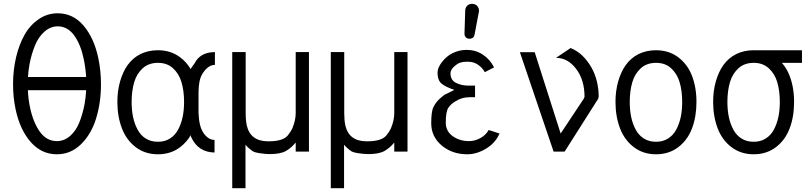

<svg xmlns="http://www.w3.org/2000/svg" viewBox="-20 -799 4249 1012"><path d="M48.8 -355C48.8 -309.1 53.2 -264.6 62.5 -221.7C77.6 -150.9 104 -93.8 141.6 -50.8C179.2 -7.8 225.1 14.2 279.8 14.2C327.6 14.2 369.6 -2.9 405.3 -37.1C440.9 -71.3 467.8 -115.7 485.4 -170.9C502.9 -226.1 512.2 -287.6 512.2 -355C512.2 -402.8 507.3 -449.2 498 -493.7C482.9 -564.9 456.5 -621.6 419.9 -664.6C382.8 -707.5 337.9 -729 284.2 -729C248 -729 214.8 -718.8 185.1 -698.7C155.3 -678.7 129.9 -651.4 110.4 -617.2C90.8 -583 75.7 -543 64.9 -498C54.2 -453.1 48.8 -405.3 48.8 -355ZM434.1 -323.7C432.6 -298.8 430.2 -274.4 425.8 -250.5C419.4 -216.3 410.2 -184.1 398.4 -154.3C386.7 -124.5 370.1 -100.6 349.6 -82.5C329.1 -64.5 305.7 -55.2 279.8 -55.2C244.1 -55.2 214.8 -71.3 190.9 -103.5C167.5 -135.7 149.9 -178.2 138.7 -230.5C132.3 -260.3 128.4 -291.5 127 -323.7ZM127.4 -393.1C128.9 -415.5 131.3 -438.5 135.7 -460.9C142.1 -496.1 151.9 -528.3 164.1 -558.6C176.3 -588.9 192.9 -613.3 213.9 -631.8C234.9 -650.4 258.3 -660.2 284.2 -660.2C318.8 -660.2 348.1 -644 371.1 -612.3C394 -580.6 410.6 -539.1 421.4 -487.8C427.7 -457 432.1 -425.3 434.1 -393.1Z M673.8 -262.2C673.8 -301.8 678.7 -336.4 687.5 -366.2C696.3 -396 711.4 -420.4 732.4 -439.5C753.4 -458.5 780.8 -467.8 812.5 -467.8C844.2 -467.8 870.6 -458.5 891.6 -439.5C912.6 -420.4 927.7 -396 936.5 -366.2C945.3 -336.4 950.2 -301.8 950.2 -262.2C950.2 -232.9 947.8 -206.1 942.4 -181.2C937 -156.2 928.7 -133.8 918 -114.3C907.2 -94.7 893.1 -79.6 875 -68.4C856.9 -57.1 836.4 -51.8 812.5 -51.8C788.6 -51.8 767.1 -57.1 749 -68.4C731 -79.6 716.8 -94.7 706.1 -114.3C695.3 -133.8 687 -156.2 681.6 -181.2C676.3 -206.1 673.8 -232.9 673.8 -262.2ZM1110.8 4.9V-61.5C1089.8 -61.5 1070.8 -72.8 1054.2 -95.7C1037.1 -119.1 1028.3 -154.8 1026.4 -203.1V-314.5C1026.9 -356 1033.2 -387.7 1046.4 -409.2C1065.9 -440.9 1088.4 -457 1112.8 -457V-524.4C1061 -524.4 1025.4 -504.4 1005.4 -464.8C995.1 -451.2 988.3 -441.4 984.9 -435.1C970.2 -460 951.7 -480.5 928.7 -497.6C896 -522 857.4 -534.2 812.5 -534.2C778.3 -534.2 747.1 -527.3 719.7 -513.7C692.4 -500 670.4 -480.5 652.8 -456.1C635.3 -431.6 622.1 -402.3 612.8 -369.6C603.5 -336.9 598.6 -300.8 598.6 -262.2C598.6 -210 606.9 -163.6 622.6 -122.6C638.2 -81.5 662.6 -48.3 695.3 -23.4C728 1.5 767.1 14.2 812.5 14.2C857.9 14.2 897 1.5 929.7 -23.4C952.6 -41 971.2 -62 985.8 -87.4V-81.1C985.8 -81.1 986.3 -79.1 987.8 -76.2C1012.2 -22.9 1053.2 3.9 1110.8 4.9Z M1273.9 -36.1C1278.3 -30.8 1284.2 -24.9 1290.5 -19C1296.9 -13.2 1303.7 -7.8 1310.5 -2.9C1317.4 2 1331.1 5.9 1350.6 8.8C1370.1 11.7 1387.2 13.2 1401.4 13.2C1439.5 13.2 1467.8 7.8 1487.3 -3.4C1505.9 -14.2 1523.4 -28.8 1538.6 -47.9V0H1608.4V-524.4H1538.6V-202.1C1538.6 -189.9 1537.1 -177.2 1534.2 -164.1C1531.2 -150.9 1527.3 -137.2 1521.5 -124C1515.6 -110.8 1507.3 -98.1 1497.1 -85.4C1480.5 -64.9 1447.3 -54.2 1396.5 -54.2H1393.1C1331.1 -54.2 1293.5 -82 1280.8 -137.7C1276.9 -155.8 1274.9 -177.2 1274.9 -202.1V-524.4H1204.1V192.9H1273.9Z M1793.5 -36.1C1797.9 -30.8 1803.7 -24.9 1810.1 -19C1816.4 -13.2 1823.2 -7.8 1830.1 -2.9C1836.9 2 1850.6 5.9 1870.1 8.8C1889.6 11.7 1906.7 13.2 1920.9 13.2C1959 13.2 1987.3 7.8 2006.8 -3.4C2025.4 -14.2 2043 -28.8 2058.1 -47.9V0H2127.9V-524.4H2058.1V-202.1C2058.1 -189.9 2056.6 -177.2 2053.7 -164.1C2050.8 -150.9 2046.9 -137.2 2041 -124C2035.2 -110.8 2026.9 -98.1 2016.6 -85.4C2000 -64.9 1966.8 -54.2 1916 -54.2H1912.6C1850.6 -54.2 1813 -82 1800.3 -137.7C1796.4 -155.8 1794.4 -177.2 1794.4 -202.1V-524.4H1723.6V192.9H1793.5Z M2428.2 -620.6C2428.2 -615.7 2429.2 -611.8 2431.2 -607.9L2434.1 -603.5C2438.5 -598.6 2444.3 -595.7 2451.7 -594.7H2454.6C2460 -594.7 2464.8 -595.7 2469.7 -598.6C2476.1 -602.1 2479.5 -607.9 2481 -615.2L2504.4 -737.8C2504.4 -739.3 2504.9 -741.2 2504.9 -742.7C2504.9 -750 2502.9 -755.9 2499.5 -761.7C2498.5 -763.2 2497.6 -764.6 2496.1 -766.6C2490.7 -773.4 2482.9 -777.3 2473.1 -778.3C2470.7 -778.8 2468.8 -778.8 2466.3 -778.8C2460.4 -778.8 2455.1 -777.3 2449.7 -774.4C2439.5 -768.6 2433.6 -758.8 2432.1 -745.6ZM2612.8 -95.2 2555.7 -113.8C2546.4 -96.7 2531.7 -82 2512.2 -71.3C2492.7 -60.5 2472.7 -55.2 2452.1 -55.2C2418 -55.2 2389.2 -64.5 2365.2 -82C2341.3 -99.6 2329.6 -123 2329.6 -152.8C2329.6 -191.9 2334.5 -218.8 2343.8 -231.9C2352.1 -243.7 2362.8 -253.9 2376 -262.2C2389.2 -270.5 2401.9 -276.9 2413.6 -280.3C2427.2 -284.7 2441.4 -286.6 2456.1 -286.6H2483.9V-347.7H2448.7C2425.8 -347.7 2404.3 -352.1 2384.3 -361.8C2364.3 -371.6 2354.5 -388.2 2354.5 -412.1C2354.5 -428.7 2366.2 -444.8 2389.6 -460.9C2402.3 -469.7 2419.4 -473.6 2439.9 -473.6H2448.2C2467.3 -473.6 2484.4 -468.3 2500 -457.5C2515.6 -446.8 2527.3 -433.6 2535.2 -418.5L2584 -443.8C2570.3 -471.7 2550.8 -493.7 2525.4 -510.7C2500 -527.8 2471.2 -536.1 2439.5 -536.1C2413.6 -536.1 2389.2 -530.3 2365.7 -519C2344.7 -508.8 2325.2 -492.7 2308.1 -470.2C2293.5 -450.7 2286.1 -432.6 2286.1 -416C2286.1 -393.1 2291.5 -375.5 2301.8 -363.3C2309.1 -356 2319.8 -348.6 2335 -341.3C2348.1 -335 2361.3 -329.6 2375 -325.2L2334 -304.7C2328.1 -303.7 2314.9 -294.4 2295.4 -276.4C2283.2 -265.1 2273.4 -252 2265.1 -235.8C2256.8 -220.2 2252.9 -191.4 2252.9 -149.4C2252.9 -102.1 2271.5 -63 2308.1 -32.2C2344.7 -1.5 2389.6 14.2 2443.4 14.2C2476.1 14.2 2508.8 4.4 2542 -15.6C2575.2 -35.6 2598.6 -62 2612.8 -95.2Z M2897.9 0H2956.1L3132.8 -278.3C3134.3 -280.3 3134.8 -283.7 3134.3 -288.6H3135.7C3135.7 -316.4 3132.3 -343.8 3126 -370.1C3119.6 -396.5 3109.9 -421.4 3096.7 -444.3C3083.5 -467.3 3067.9 -487.8 3050.3 -504.9C3032.7 -522 3011.7 -536.1 2987.8 -545.9L2910.6 -494.1C2952.1 -494.1 2987.8 -474.6 3017.1 -435.5C3046.4 -396.5 3061 -347.7 3061 -288.6L3056.6 -278.3L2935.1 -95.2L2798.3 -523.9H2720.2Z M3224.1 -262.2C3224.1 -210 3232.4 -163.6 3248 -122.6C3263.7 -81.5 3288.1 -48.3 3320.8 -23.4C3353.5 1.5 3392.6 14.2 3438 14.2C3483.4 14.2 3522.5 1.5 3555.2 -23.4C3587.9 -48.3 3611.8 -81.1 3627.4 -122.1C3643.1 -163.1 3650.9 -210 3650.9 -262.2C3650.9 -314 3642.6 -359.9 3627 -400.4C3611.3 -440.9 3586.9 -473.1 3554.2 -497.6C3521.5 -522 3482.9 -534.2 3438 -534.2C3403.8 -534.2 3372.6 -527.3 3345.2 -513.7C3317.9 -500 3295.9 -480.5 3278.3 -456.1C3260.7 -431.6 3247.6 -402.3 3238.3 -369.6C3229 -336.9 3224.1 -300.8 3224.1 -262.2ZM3299.3 -262.2C3299.3 -301.8 3304.2 -336.4 3313 -366.2C3321.8 -396 3336.9 -420.4 3357.9 -439.5C3378.9 -458.5 3406.2 -467.8 3438 -467.8C3469.7 -467.8 3496.1 -458.5 3517.1 -439.5C3538.1 -420.4 3553.2 -396 3562 -366.2C3570.8 -336.4 3575.7 -301.8 3575.7 -262.2C3575.7 -232.9 3573.2 -206.1 3567.9 -181.2C3562.5 -156.2 3554.2 -133.8 3543.5 -114.3C3532.7 -94.7 3518.6 -79.6 3500.5 -68.4C3482.4 -57.1 3461.9 -51.8 3438 -51.8C3414.1 -51.8 3392.6 -57.1 3374.5 -68.4C3356.4 -79.6 3342.3 -94.7 3331.5 -114.3C3320.8 -133.8 3312.5 -156.2 3307.1 -181.2C3301.8 -206.1 3299.3 -232.9 3299.3 -262.2Z M3814 -262.2C3814 -301.8 3818.8 -336.4 3827.6 -366.2C3836.4 -396 3851.6 -420.4 3872.6 -439.5C3893.6 -458.5 3920.9 -467.8 3952.6 -467.8C3984.4 -467.8 4010.7 -458.5 4031.7 -439.5C4052.7 -420.4 4067.9 -396 4076.7 -366.2C4085.4 -336.4 4090.3 -301.8 4090.3 -262.2C4090.3 -232.9 4087.9 -206.1 4082.5 -181.2C4077.1 -156.2 4068.8 -133.8 4058.1 -114.3C4047.4 -94.7 4033.2 -79.6 4015.1 -68.4C3997.1 -57.1 3976.6 -51.8 3952.6 -51.8C3928.7 -51.8 3907.2 -57.1 3889.2 -68.4C3871.1 -79.6 3856.9 -94.7 3846.2 -114.3C3835.4 -133.8 3827.1 -156.2 3821.8 -181.2C3816.4 -206.1 3814 -232.9 3814 -262.2ZM3738.8 -262.2C3738.8 -210 3747.1 -163.6 3762.7 -122.6C3778.3 -81.5 3802.7 -48.3 3835.4 -23.4C3868.2 1.5 3907.2 14.2 3952.6 14.2C3998 14.2 4037.1 1.5 4069.8 -23.4C4102.5 -48.3 4126.5 -81.1 4142.1 -122.1C4157.7 -163.1 4165.5 -210 4165.5 -262.2C4165.5 -314 4157.2 -359.9 4141.6 -400.4C4131.3 -426.3 4118.2 -448.7 4101.1 -467.8H4207V-534.2H3952.6C3918.5 -534.2 3887.2 -527.3 3859.9 -513.7C3832.5 -500 3810.5 -480.5 3793 -456.1C3775.4 -431.6 3762.2 -402.3 3752.9 -369.6C3743.7 -336.9 3738.8 -300.8 3738.8 -262.2Z"/></svg>

Font: Tuffy
Style: Regular
Weight: 500
Designer: Thatcher Ulrich, Karoly Barta and Michael Everson
Version: Version 001.270